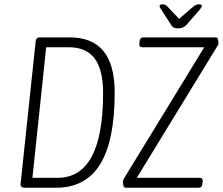

<svg xmlns="http://www.w3.org/2000/svg" viewBox="-20 -874 1037 894"><path d="M94 0Q74 0 76 -19L146 -681Q148 -700 165 -700H304Q409 -700 461.5 -636.5Q514 -573 514 -442Q514 -219 446.5 -109.5Q379 0 242 0ZM131 -46H248Q460 -46 460 -441Q460 -550 420.5 -602Q381 -654 300 -654H195ZM566 0Q557 0 554.5 -10Q552 -20 552 -28Q552 -35 558 -44L931 -654H643Q627 -654 629 -672L630 -682Q632 -700 649 -700H985Q993 -700 995 -690.5Q997 -681 997 -673Q997 -668 995 -664Q993 -660 990 -656L617 -46H910Q925 -46 924 -28L922 -18Q921 0 904 0ZM905 -854Q920 -854 920 -847Q920 -840 904 -822L847 -757Q833 -742 810 -742Q796 -742 789.5 -745Q783 -748 778 -756L735 -823Q731 -830 727 -835.5Q723 -841 723 -845Q723 -854 739 -854Q751 -854 764 -839L814 -786L875 -839Q892 -854 905 -854Z"/></svg>

Font: Asap Condensed Condensed ExtraLight
Style: Italic
Weight: 200
Width: 3
Italic angle: -6°
Designer: Pablo Cosgaya
Foundry: Omnibus-Type
Version: Version 3.001; ttfautohint (v1.8.4.7-5d5b)